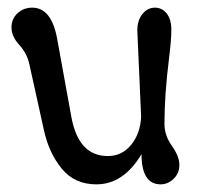

<svg xmlns="http://www.w3.org/2000/svg" viewBox="-20 -476 539 502"><path d="M349 -171 339 -396Q339 -423 352.5 -439.5Q366 -456 385 -456Q404 -456 416 -440.5Q428 -425 428 -398.5Q428 -372 422 -324Q410 -228 410 -152Q410 -122 429.5 -94.5Q449 -67 449 -45Q449 -23 434 -8.5Q419 6 400 6Q350 6 350 -73Q303 6 232 6Q175 6 141.5 -35Q108 -76 95 -135L57 -307Q51 -336 30.5 -358.5Q10 -381 10 -404Q10 -427 26 -441.5Q42 -456 64 -456Q114 -456 129 -377L167 -168Q186 -68 262 -68Q299 -68 323 -97.5Q347 -127 349 -171Z"/></svg>

Font: Macondo Swash Caps
Style: Regular
Weight: 400
Designer: John Vargas Beltran
Foundry: John Vargas Beltran
Version: Version 2.001